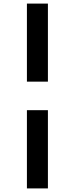

<svg xmlns="http://www.w3.org/2000/svg" viewBox="-20 -857 417 1070"><path d="M130 -837H247V-402H130ZM130 -243H247V193H130Z"/></svg>

Font: BioRhyme SemiExpanded SemiBold
Style: Regular
Weight: 600
Width: 6
Designer: Aoife Mooney
Foundry: Aoife Mooney Type
Version: Version 1.600;gftools[0.9.33]